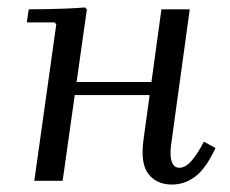

<svg xmlns="http://www.w3.org/2000/svg" viewBox="-20 -485 618 515"><path d="M72 0 131 -420 126 -425H52L57 -460Q83 -460 107.5 -460.5Q132 -461 157 -462Q182 -463 208 -465L213 -460L148 0ZM140 -230 145 -265H453L448 -230ZM527 -105 558 -88Q533 -34 504.5 -12Q476 10 441 10Q400 10 378 -18.5Q356 -47 365 -111L413 -460H489L439 -97Q435 -66 441 -50.5Q447 -35 461 -35Q478 -35 494.5 -54.5Q511 -74 527 -105Z"/></svg>

Font: Brygada 1918
Style: Italic
Weight: 400
Italic angle: -8°
Designer: Mateusz Machalski | Borys Kosmynka | Przemek Hoffer
Foundry: NIEPODLEGLA 2018
Version: Version 3.006